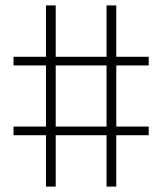

<svg xmlns="http://www.w3.org/2000/svg" viewBox="-20 -690 600 710"><path d="M530 -190H410V0H374V-190H186V0H150V-190H30V-222H150V-448H30V-480H150V-670H186V-480H374V-670H410V-480H530V-448H410V-222H530ZM374 -222V-448H186V-222Z"/></svg>

Font: Titillium Web
Style: Thin
Weight: 200
Version: Version 1.001;PS 57.000;hotconv 1.0.70;makeotf.lib2.5.55311